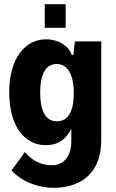

<svg xmlns="http://www.w3.org/2000/svg" viewBox="-20 -710 554 918"><path d="M294 -690H194V-577H294ZM338 -512 331 -447H323C309 -490 260 -522 200 -522C97 -522 24 -426 24 -270C24 -110 95 -16 198 -16C272 -16 301 -57 321 -94V-35C321 51 272 80 230 80C198 80 147 74 99 17L35 105C97 171 182 188 235 188C341 188 464 141 464 -42V-512ZM252 -130C196 -130 172 -184 172 -267C172 -350 196 -404 251 -404C308 -404 333 -345 333 -264C333 -182 308 -130 252 -130Z"/></svg>

Font: Decalotype
Style: Bold
Weight: 700
Designer: Alfredo Marco Pradil
Foundry: Alfredo Marco Pradil
Version: Version 1.0